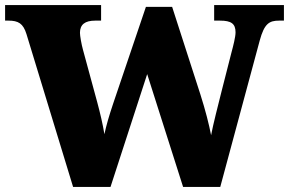

<svg xmlns="http://www.w3.org/2000/svg" viewBox="-26 -734 1135 754"><path d="M78 -600 261 0H408L552 -443L693 0H839L994 -575C1012 -641 1031 -653 1070 -653H1089V-714H815V-653H838C882 -653 899 -641 899 -607C899 -589 890 -554 883 -528L845 -379C831 -323 811 -246 803 -203C795 -245 781 -300 761 -363L650 -707H547L418 -326C402 -278 392 -244 384 -207C378 -245 367 -291 356 -332L300 -538C294 -559 288 -594 288 -605C288 -638 308 -653 348 -653H371V-714H-6V-653H7C46 -653 65 -642 78 -600Z"/></svg>

Font: Noto Serif Georgian Black
Style: Regular
Weight: 900
Designer: Monotype Design Team, Akaki Razmadze
Foundry: Google LLC
Version: Version 2.003